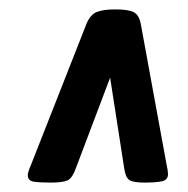

<svg xmlns="http://www.w3.org/2000/svg" viewBox="-20 -706 400 408"><path d="M88 -318Q64 -318 51.5 -320Q39 -322 39 -334Q39 -340 46 -356L164 -656Q172 -675 185.5 -680.5Q199 -686 225 -686Q252 -686 263.5 -680.5Q275 -675 279 -656L334 -356Q337 -343 337 -336Q337 -323 323 -320.5Q309 -318 288 -318Q264 -318 255.5 -323Q247 -328 244 -348L214 -541L141 -348Q134 -328 124 -323Q114 -318 88 -318Z"/></svg>

Font: Asap Condensed
Style: Bold Italic
Weight: 700
Width: 3
Italic angle: -6°
Designer: Pablo Cosgaya
Foundry: Omnibus-Type
Version: Version 3.001; ttfautohint (v1.8.4.7-5d5b)